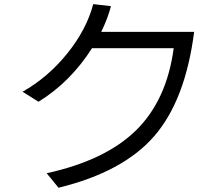

<svg xmlns="http://www.w3.org/2000/svg" viewBox="-20 -839 1040 918"><path d="M87.9 -400.4Q209 -468.8 301.3 -583Q393.6 -697.3 425.8 -819.3L510.7 -809.6Q494.1 -748 463.9 -686.5H908.2Q866.2 -359.4 717.3 -188Q568.4 -16.6 259.8 58.6L203.1 -10.7Q484.4 -72.3 630.9 -216.3Q777.3 -360.4 810.5 -608.4H419.9Q316.4 -446.3 164.1 -352.5Z"/></svg>

Font: GenEi M Gothic v2 Regular
Style: Regular
Weight: 400
Version: Version 2.0